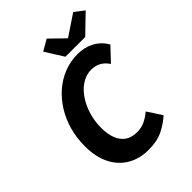

<svg xmlns="http://www.w3.org/2000/svg" viewBox="-244 -969 1099 1099"><g transform="rotate(-45 305.0 -420.0)"><path d="M301.1 12Q227.1 12 171.9 -20.8Q116.7 -53.5 86.5 -114.5Q56.4 -175.5 56.4 -260.8Q56.4 -328.7 73.3 -389.1Q90.3 -449.5 121.9 -499.6Q153.5 -549.7 196.1 -586.6Q238.7 -623.5 290.7 -643.6Q342.7 -663.8 399.9 -663.8Q456.4 -663.8 500.9 -639.6Q545.4 -615.4 571.7 -569.8L495.3 -488.5Q474.8 -518.8 449.1 -532.1Q423.5 -545.5 391.3 -545.5Q359.7 -545.5 330.4 -530.9Q301.1 -516.3 277 -490.5Q252.8 -464.7 234.8 -429.7Q216.8 -394.7 206.8 -354.1Q196.8 -313.5 196.8 -270.1Q196.8 -219.6 210.6 -182.9Q224.4 -146.2 252.9 -126.2Q281.4 -106.3 326.1 -106.3Q361 -106.3 390.1 -120.4Q419.2 -134.5 443.6 -155.5L500.8 -68.2Q466.8 -36.7 419.1 -12.4Q371.4 12 301.1 12ZM340.3 -701.8 270.7 -812.5 337.8 -851.2 423.5 -767.7H427.5L552.9 -851.5L609.8 -807.5L500.2 -701.8Z"/></g></svg>

Font: Source Sans Variable
Style: Italic
Weight: 200
Italic angle: -11°
Designer: Paul D. Hunt
Foundry: Adobe Systems Incorporated
Version: Version 3.006;hotconv 1.0.111;makeotfexe 2.5.65597